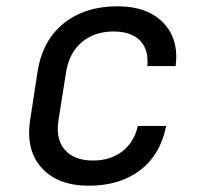

<svg xmlns="http://www.w3.org/2000/svg" viewBox="-20 -580 640 610"><path d="M262 10Q164 10 112.5 -46.5Q61 -103 76 -200L99 -350Q114 -450 181.5 -505Q249 -560 353 -560Q448 -560 498.5 -508Q549 -456 538 -370H448Q453 -423 424.5 -451.5Q396 -480 340 -480Q281 -480 240.5 -446.5Q200 -413 190 -351L166 -200Q156 -138 186 -104Q216 -70 275 -70Q331 -70 368.5 -99Q406 -128 418 -180H508Q490 -89 425.5 -39.5Q361 10 262 10Z"/></svg>

Font: JetBrains Mono NL
Style: Italic
Weight: 400
Italic angle: -9°
Monospace: yes
Designer: Philipp Nurullin, Konstantin Bulenkov
Foundry: JetBrains
Version: Version 2.305; ttfautohint (v1.8.4.7-5d5b)